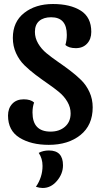

<svg xmlns="http://www.w3.org/2000/svg" viewBox="-20 -700 512 957"><path d="M244 -680Q330 -680 382.5 -647Q435 -614 435 -541Q435 -505 414 -482.5Q393 -460 358 -460Q323 -460 306 -476Q313 -500 313 -526Q313 -614 235 -614Q197 -614 175.5 -595.5Q154 -577 154 -541Q154 -511 170 -483.5Q186 -456 211.5 -435Q237 -414 267.5 -393Q298 -372 328.5 -349Q359 -326 384.5 -301Q410 -276 426 -241Q442 -206 442 -165Q442 -76 381 -27Q320 22 223 22Q135 22 77.5 -13.5Q20 -49 20 -124Q20 -160 41 -182.5Q62 -205 98 -205Q133 -205 150 -189Q142 -167 142 -139Q142 -44 232 -44Q276 -44 304 -68.5Q332 -93 332 -135Q332 -165 316 -192.5Q300 -220 274.5 -241Q249 -262 218.5 -283Q188 -304 157.5 -327Q127 -350 101.5 -375Q76 -400 60 -435Q44 -470 44 -511Q44 -591 100.5 -635.5Q157 -680 244 -680ZM224 50Q294 50 294 124Q294 166 264 201.5Q234 237 193 237Q177 237 159 231Q192 183 192 127Q192 90 173 62Q195 50 224 50Z"/></svg>

Font: Sansita
Style: Regular
Weight: 400
Designer: Pablo Cosgaya
Foundry: Omnibus-Type
Version: Version 1.006;hotconv 1.0.109;makeotfexe 2.5.65596